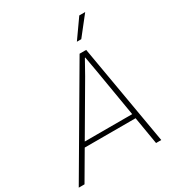

<svg xmlns="http://www.w3.org/2000/svg" viewBox="-239 -1075 1118 1211"><g transform="rotate(-30 320.0 -469.5)"><path d="M-23 0 404 -729H452L578 0H540L442 -583L423 -690H420L363 -588L19 0ZM126 -200 145 -233H509L515 -200ZM427 -803 523 -939H566L459 -803Z"/></g></svg>

Font: Mona Sans ExtraLight
Style: Italic
Weight: 200
Italic angle: -11.6951°
Designer: Deni Anggara
Foundry: GitHub
Version: Version 2.000